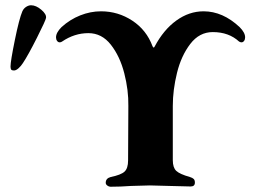

<svg xmlns="http://www.w3.org/2000/svg" viewBox="-20 -707 962 730"><path d="M382 -12Q382 -29 401 -34Q440 -42 453.5 -54.5Q467 -67 467 -97L468 -304Q469 -364 452.5 -428.5Q436 -493 401.5 -537Q367 -581 316 -581Q263 -581 216 -549Q212 -546 207 -546Q201 -546 197 -551.5Q193 -557 193 -565Q193 -583 214 -604Q246 -633 285 -648.5Q324 -664 364 -664Q429 -664 483 -628.5Q537 -593 560 -531Q563 -526 564 -526Q566 -526 568 -530Q602 -594 650.5 -629Q699 -664 754 -664Q827 -664 891 -604Q912 -583 912 -565Q912 -557 908 -551.5Q904 -546 898 -546Q894 -546 889 -549Q850 -585 789 -585Q738 -585 703.5 -540Q669 -495 653 -430Q637 -365 637 -304V-98Q637 -70 650 -57.5Q663 -45 702 -34Q712 -31 716.5 -26.5Q721 -22 721 -13Q721 2 705 2Q683 2 625 0Q569 -2 550 -2Q532 -2 478 0Q438 3 400 3Q394 3 388 -1.5Q382 -6 382 -12ZM20 -454Q20 -474 36.5 -555Q53 -636 65 -664Q70 -675 79.5 -681Q89 -687 98 -687Q117 -687 137 -670Q157 -653 155 -639Q154 -630 120.5 -563.5Q87 -497 67 -467Q60 -456 50.5 -447.5Q41 -439 33 -439Q25 -439 22.5 -442.5Q20 -446 20 -454Z"/></svg>

Font: EB Garamond ExtraBold
Style: Regular
Weight: 800
Designer: Georg Duffner and Octavio Pardo
Foundry: Georg Duffner
Version: Version 1.000